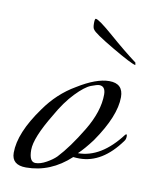

<svg xmlns="http://www.w3.org/2000/svg" viewBox="-60 -491 433 540"><g transform="rotate(10 157.0 -221.0)"><path d="M279 -239Q279 -185 225 -107Q204 -79 187 -63Q253 -63 309 -137Q314 -142 314 -133.5Q314 -125 310 -120Q259 -49 194 -49Q185 -49 176 -50Q120 2 50 2Q9 2 9 -33Q9 -90 64 -166Q99 -216 149 -245Q202 -278 239 -278Q279 -278 279 -239ZM231 -238Q231 -262 213 -262Q207 -262 190 -255.5Q173 -249 147.5 -222.5Q122 -196 99 -155Q56 -84 56 -49.5Q56 -15 74 -15Q88 -15 105 -24.5Q122 -34 132 -44Q163 -77 197 -133.5Q231 -190 231 -238ZM172 -413Q168 -417 168 -430.5Q168 -444 171 -444Q180 -444 223 -406.5Q266 -369 302 -342Q302 -342 303 -335Q291 -337 234 -370.5Q177 -404 172 -413Z"/></g></svg>

Font: Italianno
Style: Regular
Weight: 400
Designer: Robert E. Leuschke
Foundry: Robert E. Leuschke
Version: Version 1.003